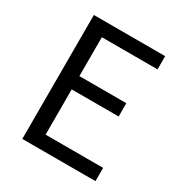

<svg xmlns="http://www.w3.org/2000/svg" viewBox="-171 -858 931 984"><g transform="rotate(30 294.5 -366.5)"><path d="M100.6 0V-733.4H522.6V-655.2H193V-425.1H470.7V-346.4H193V-78.6H533.6V0Z"/></g></svg>

Font: Noto Sans TC
Style: Regular
Weight: 100
Designer: Ryoko NISHIZUKA 西塚涼子 (kana, bopomofo & ideographs); Paul D. Hunt (Latin, Greek & Cyrillic); Sandoll Communications 산돌커뮤니
Foundry: Adobe
Version: Version 2.004;hotconv 1.0.118;makeotfexe 2.5.65603